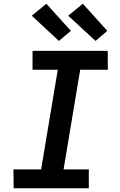

<svg xmlns="http://www.w3.org/2000/svg" viewBox="-20 -1007 640 1027"><path d="M455 0H53L52 -101H200L289 -634H154V-735H556L557 -634H409L320 -101H455ZM491 -788 345 -923 423 -987 554 -842ZM295 -788 150 -923 228 -987 359 -842Z"/></svg>

Font: Iosevka HT Extended
Style: Bold Italic
Weight: 700
Width: 7
Italic angle: -9°
Monospace: yes
Designer: Belleve Invis
Foundry: Belleve Invis
Version: Version 32.3.0; ttfautohint (v1.8.4)